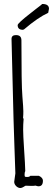

<svg xmlns="http://www.w3.org/2000/svg" viewBox="-20 -945 272 976"><path d="M102.5 -795.9C149.9 -836.4 190.9 -864.3 225.1 -879.9C227.5 -892.6 229 -898.4 229 -900.4C229 -916.5 217.8 -924.8 194.8 -924.8C190.9 -920.9 180.2 -912.6 162.1 -898.9L130.4 -874C92.8 -844.7 69.8 -823.7 69.8 -817.4C69.8 -801.8 78.1 -793.5 96.7 -793.5ZM140.6 0C148.9 0 155.8 -0.5 160.6 -1.5C167 0.5 171.9 2 175.3 2C190.9 2 198.2 -7.3 198.2 -26.9C198.2 -36.1 191.4 -44.9 177.7 -51.3H134.3C130.9 -47.4 126 -45.4 119.1 -45.4C112.3 -45.4 108.4 -45.9 106.9 -46.9C105.5 -47.9 105 -52.7 105 -59.1C105 -65.9 106.4 -71.8 108.4 -75.7C107.9 -96.7 106 -135.3 102.5 -185.1C99.1 -235.4 97.7 -268.1 97.7 -285.6C97.7 -301.8 98.1 -319.8 100.1 -341.3L97.2 -344.7C98.6 -359.4 98.6 -370.1 98.6 -379.9C98.6 -389.6 97.2 -416 93.8 -455.1C90.3 -496.6 88.9 -592.3 88.9 -739.7C88.9 -758.3 79.6 -766.6 61 -766.6C46.4 -766.6 38.6 -760.3 38.6 -747.1L48.8 -339.4C51.3 -247.6 55.2 -155.8 58.1 -64L52.2 -20.5C52.2 -3.9 69.3 10.7 82.5 10.7C89.4 10.7 96.7 7.3 103.5 2.9H103C106.4 1 108.9 -1 110.4 -1Z"/></svg>

Font: Amatic Mod Bold ONEptTWO
Style: Bold
Weight: 700
Designer: David Occhino Design
Foundry: David Occhino Design
Version: Version 1.2